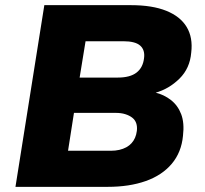

<svg xmlns="http://www.w3.org/2000/svg" viewBox="-20 -725 794 745"><path d="M40 0 152 -705H488Q571 -705 625.5 -683Q680 -661 704.5 -620Q729 -579 722 -521Q717 -460 676.5 -420Q636 -380 583 -365L582 -366Q616 -358 643 -337Q670 -316 683 -282Q696 -248 690 -198Q684 -134 646.5 -89.5Q609 -45 545.5 -22.5Q482 0 398 0ZM244 -140H410Q428 -140 443 -143.5Q458 -147 470 -153.5Q482 -160 490.5 -169.5Q499 -179 504 -190.5Q509 -202 511 -217Q513 -234 508.5 -247Q504 -260 493 -268.5Q482 -277 466 -282Q450 -287 429 -287H267ZM289 -424H437Q485 -424 510 -443.5Q535 -463 539 -500Q543 -531 524 -548Q505 -565 458 -565H312Z"/></svg>

Font: Nunito Sans 8pt Black
Style: Italic
Weight: 900
Italic angle: -9°
Version: Version 3.101;gftools[0.9.27]